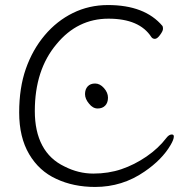

<svg xmlns="http://www.w3.org/2000/svg" viewBox="-20 -728 743 761"><path d="M367 -298Q348 -298 333 -317Q317 -336 317 -355Q317 -374 327.5 -385.5Q338 -397 357 -397Q376 -397 392 -379Q408 -361 408 -341Q408 -321 397 -309.5Q386 -298 367 -298ZM656 -153Q622 -95 553 -48Q465 13 357 13Q271 13 203 -19Q135 -50 95.5 -117Q56 -184 56 -282Q56 -380 82.5 -455.5Q109 -531 157 -588Q205 -645 269 -676.5Q333 -708 408 -708Q554 -708 624 -625Q626 -622 626 -613.5Q626 -605 614 -589Q603 -574 594 -574Q585 -574 580 -581Q533 -654 410 -654Q287 -654 204 -553Q118 -451 118 -288Q118 -207 147.5 -151.5Q177 -96 236 -68Q291 -40 350 -40Q410 -40 461.5 -57.5Q513 -75 560.5 -107.5Q608 -140 640 -182Q650 -195 661 -195Q669 -195 669 -187Q669 -175 656 -153Z"/></svg>

Font: LXGW WenKai Light
Style: Regular
Weight: 300
Designer: LXGW / Fontworks Inc.
Foundry: LXGW / Fontworks Inc.
Version: Version 1.501; October 10, 2024